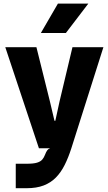

<svg xmlns="http://www.w3.org/2000/svg" viewBox="-20 -800 584 1036"><path d="M65 215.5V83.5H124.5Q160.5 83.5 179.5 77.8Q198.5 72 207.8 61.2Q217 50.5 222.5 36Q229 19 235 11Q241 3 250.5 0H190L8.5 -545.5H176.5L249 -254L274 -148H278.5L301.5 -253.5L371 -545.5H538L365 0Q349 50 329 90Q309 130 281.5 158Q254 186 215.5 200.8Q177 215.5 124.5 215.5ZM200.5 -622 292.5 -780.5H456.5L335.5 -622Z"/></svg>

Font: Spline Sans
Style: Regular
Weight: 400
Designer: Eben Sorkin, Mirko Velimirovic
Foundry: Sorkin Type
Version: Version 1.001